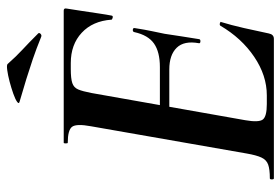

<svg xmlns="http://www.w3.org/2000/svg" viewBox="-152 -682 834 571"><g transform="rotate(-90 265.5 -397.0)"><path d="M20 0Q17 0 17 -6Q17 -12 20 -12Q47 -12 61 -17Q75 -22 82 -37Q89 -52 94 -81L175 -544Q183 -587 173.5 -600Q164 -613 126 -613Q124 -613 124 -619Q124 -625 126 -625H519Q527 -625 525 -616Q522 -597 518 -571Q514 -545 510.5 -521Q507 -497 504 -482Q503 -478 497.5 -479.5Q492 -481 492 -483Q488 -539 453 -571.5Q418 -604 363 -604H345Q317 -604 303.5 -599.5Q290 -595 284.5 -582Q279 -569 274 -543L193 -85Q186 -45 195 -33Q204 -21 241 -21H267Q326 -21 381.5 -58.5Q437 -96 474 -159Q476 -162 481.5 -160.5Q487 -159 485 -157Q476 -128 467 -88.5Q458 -49 451 -15Q448 0 435 0ZM434 -222Q433 -218 427 -218.5Q421 -219 422 -223Q430 -267 408.5 -289Q387 -311 344 -311H187L191 -339H351Q396 -339 421 -356.5Q446 -374 455 -415Q456 -420 462 -419.5Q468 -419 467 -414Q462 -382 458 -363.5Q454 -345 450 -325Q446 -300 442.5 -275.5Q439 -251 434 -222ZM441 -692Q404 -707 374.5 -717Q345 -727 316 -736Q287 -745 249 -756Q240 -758 247.5 -763.5Q255 -769 272 -775Q289 -781 308 -786Q327 -791 342 -793Q357 -795 360 -792Q383 -766 402 -748.5Q421 -731 451 -701Q454 -698 450 -694Q446 -690 441 -692Z"/></g></svg>

Font: Cormorant Light
Style: Italic
Weight: 300
Italic angle: -10°
Designer: Christian Thalmann (Catharsis Fonts)
Foundry: Catharsis Fonts
Version: Version 4.000